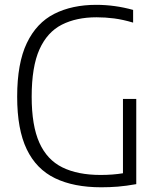

<svg xmlns="http://www.w3.org/2000/svg" viewBox="-20 -769 654 794"><path d="M398.5 5.5Q285 5.5 207.5 -32Q130 -69.5 90.5 -151.8Q51 -234 51 -369Q51 -507.5 91 -591Q131 -674.5 204.5 -711.8Q278 -749 378 -749Q455 -749 530.5 -728V-675.5Q488.5 -688 452 -692.8Q415.5 -697.5 379 -697.5Q296 -697.5 235.8 -667Q175.5 -636.5 143.2 -564.8Q111 -493 111 -369Q111 -249.5 142.8 -178.8Q174.5 -108 238 -76.8Q301.5 -45.5 396 -45.5Q446.5 -45.5 488.5 -52.5V-360H543.5V-7.5Q501.5 0 467.5 2.8Q433.5 5.5 398.5 5.5Z"/></svg>

Font: Encode Sans Semi Condensed Light
Style: Regular
Weight: 300
Width: 4
Designer: Multiple Designers
Foundry: Impallari Type
Version: Version 3.000; ttfautohint (v1.8.3) -l 8 -r 50 -G 200 -x 14 